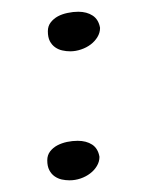

<svg xmlns="http://www.w3.org/2000/svg" viewBox="-20 -313 247 327"><path d="M150.4 -265.6Q150.4 -257.3 146 -250Q141.6 -242.7 134.5 -237.3Q127.4 -231.9 118.2 -228.8Q108.9 -225.6 99.6 -225.6Q92.8 -225.6 86.2 -227.1Q79.6 -228.5 74 -232.4Q68.4 -236.3 64.9 -242.9Q61.5 -249.5 61.5 -259.8Q61.5 -268.6 66.4 -274.9Q71.3 -281.2 78.6 -285.2Q85.9 -289.1 95.2 -291Q104.5 -293 113.3 -293Q127.9 -293 137.9 -286.4Q147.9 -279.8 150.4 -265.6ZM149.4 -45.9Q149.4 -37.6 145 -30.3Q140.6 -22.9 133.5 -17.6Q126.5 -12.2 117.2 -9Q107.9 -5.9 98.6 -5.9Q91.8 -5.9 85.2 -7.3Q78.6 -8.8 73 -12.7Q67.4 -16.6 64 -23.2Q60.5 -29.8 60.5 -40Q60.5 -48.8 65.4 -55.2Q70.3 -61.5 77.6 -65.4Q85 -69.3 94.2 -71.3Q103.5 -73.2 112.3 -73.2Q127 -73.2 137 -66.7Q147 -60.1 149.4 -45.9Z"/></svg>

Font: Meie Script
Style: Regular
Weight: 400
Version: Version 1.001